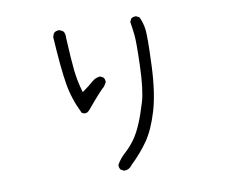

<svg xmlns="http://www.w3.org/2000/svg" viewBox="-81 -815 1161 959"><g transform="rotate(-10 500.0 -336.0)"><path d="M332 -277.3Q344.2 -277.3 356 -291.5Q426.8 -376 447.8 -393.1L459.5 -412.1Q460 -413.6 460 -417.5Q460 -421.4 458.3 -427Q456.5 -432.6 452.6 -437.5L437 -445.8Q411.6 -443.4 394 -427.2Q373.5 -408.7 347.7 -390.6L337.9 -383.8L335 -395Q320.8 -444.8 314.9 -497.1Q309.1 -549.3 303.2 -668Q303.7 -671.4 303.7 -674.6Q303.7 -677.7 302.7 -682.1Q301.3 -691.9 294.4 -700.2L277.8 -708.5Q275.9 -709 274.4 -709Q260.3 -709 250 -701.2Q242.7 -691.9 240.7 -679.2Q250.5 -519.5 263.7 -439.9Q276.4 -361.8 314.9 -283.2Q324.2 -277.3 332 -277.3ZM475.6 38.6Q500 38.6 516.1 16.1Q567.9 -33.7 604 -85.7Q640.1 -137.7 667 -226.3Q693.8 -314.9 699.7 -451.7Q703.1 -534.2 703.1 -573.7Q703.1 -613.3 701.7 -631.3Q698.2 -668 682.1 -702.6L666.5 -710.4Q664.6 -710.9 660.6 -710.9Q656.7 -710.9 651.1 -709.2Q645.5 -707.5 640.6 -703.6L632.8 -688Q638.2 -654.3 642.1 -619.6Q644 -601.6 644 -562Q644 -522.5 642.1 -462.4Q638.2 -341.3 620.1 -281.7Q602.5 -222.7 583.7 -178.2Q564.9 -133.8 543 -103.3Q521 -72.8 492.7 -47.4Q467.3 -24.4 450.7 4.4Q450.2 6.3 450.2 7.8Q450.2 21.5 457.5 30.3L473.6 38.6Q474.6 38.6 475.6 38.6Z"/></g></svg>

Font: NaikaiFont
Style: Light
Weight: 300
Version: Version 1.89